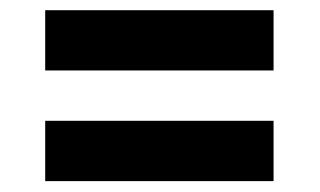

<svg xmlns="http://www.w3.org/2000/svg" viewBox="-20 -499 612 367"><path d="M502.9 -364.3H66.4V-479.5H502.9ZM502.9 -152.8H66.4V-268.1H502.9Z"/></svg>

Font: Robotiche
Style: Bold
Weight: 700
Designer: Google
Version: Version 2.001150; 2014